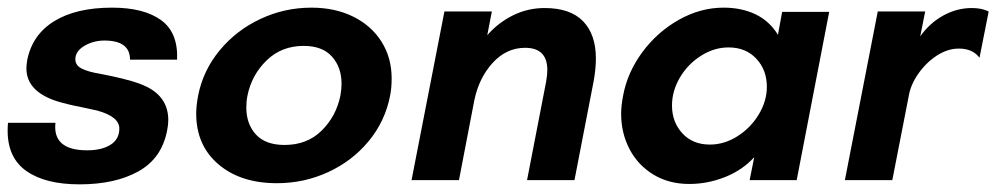

<svg xmlns="http://www.w3.org/2000/svg" viewBox="-36 -471 2611 502"><path d="M-16 -129Q-16 -143 -15 -150H109Q101 -78 192 -78Q230 -78 253 -92.5Q276 -107 276 -135Q276 -166 218 -182Q217 -182 181 -190Q140 -198 114 -206Q88 -214 69 -227Q33 -252 33 -292Q33 -299 35 -313Q48 -380 105.5 -415.5Q163 -451 257 -451Q340 -451 385 -418.5Q430 -386 427 -315H304Q304 -365 237 -365Q208 -365 184.5 -351Q161 -337 161 -316Q161 -300 178 -291.5Q195 -283 226 -278Q232 -277 258 -271.5Q284 -266 308 -259Q332 -252 348 -244Q404 -216 404 -157Q404 -145 401 -130Q387 -57 326 -23Q265 11 172 11Q83 11 33.5 -23.5Q-16 -58 -16 -129Z M477 -174Q477 -194 482 -221Q495 -287 538.5 -339.5Q582 -392 645 -421.5Q708 -451 778 -451Q840 -451 887.5 -427.5Q935 -404 961.5 -362Q988 -320 988 -266Q988 -241 984 -221Q971 -154 928 -102Q885 -50 822 -21Q759 8 688 8Q593 8 535 -41.5Q477 -91 477 -174ZM608 -190Q608 -147 633 -119.5Q658 -92 708 -92Q767 -92 805 -129.5Q843 -167 854 -221Q857 -238 857 -252Q857 -295 832 -323Q807 -351 758 -351Q700 -351 661 -313Q622 -275 611 -221Q608 -206 608 -190Z M1126 -441H1250L1238 -379Q1267 -412 1305.5 -431Q1344 -450 1388 -450Q1455 -450 1488.5 -415.5Q1522 -381 1522 -318Q1522 -291 1516 -258L1466 0H1342L1392 -258Q1395 -275 1395 -288Q1395 -346 1337 -346Q1288 -346 1252 -306.5Q1216 -267 1204 -208L1164 0H1040Z M1588 -174Q1588 -193 1593 -220Q1604 -281 1643 -334Q1682 -387 1738.5 -419Q1795 -451 1856 -451Q1903 -451 1939.5 -433.5Q1976 -416 1998 -380L2009 -440H2132L2047 0H1924L1936 -60Q1905 -26 1859.5 -8Q1814 10 1766 10Q1713 10 1672.5 -14.5Q1632 -39 1610 -81Q1588 -123 1588 -174ZM1820 -93Q1858 -93 1892.5 -115Q1927 -137 1948 -172Q1969 -207 1969 -244Q1969 -288 1941.5 -317.5Q1914 -347 1869 -347Q1831 -347 1796.5 -325Q1762 -303 1741.5 -268Q1721 -233 1721 -195Q1721 -152 1748 -122.5Q1775 -93 1820 -93Z M2259 -441H2383L2370 -376Q2395 -411 2430.5 -430.5Q2466 -450 2505 -450Q2531 -450 2549 -441L2525 -320Q2507 -344 2471 -344Q2442 -344 2414 -326Q2386 -308 2365.5 -279Q2345 -250 2340 -220L2297 0H2173Z"/></svg>

Font: Teachers SemiBold
Style: Italic
Weight: 600
Designer: Alfredo Marco Pradil & Chank Diesel
Version: Version 0.009